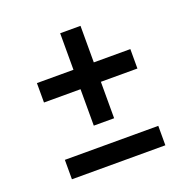

<svg xmlns="http://www.w3.org/2000/svg" viewBox="-108 -681 771 785"><g transform="rotate(-20 278.0 -289.0)"><path d="M234 -175.5V-334H75V-418.5H234V-577.5H322.5V-418.5H481.5V-334H322.5V-175.5ZM75 0V-84.5H481.5V0Z"/></g></svg>

Font: Encode Sans SemiExpanded Medium
Style: Regular
Weight: 500
Width: 6
Designer: Multiple Designers
Foundry: Impallari Type
Version: Version 3.002